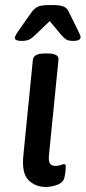

<svg xmlns="http://www.w3.org/2000/svg" viewBox="-20 -738 341 765"><path d="M163 7Q121 7 93.5 -20.5Q66 -48 73 -118L111 -500Q114 -525 159 -525H170Q215 -525 213 -500L175 -119Q173 -96 179 -86.5Q185 -77 201 -77Q214 -77 222.5 -80.5Q231 -84 235 -84Q242 -84 242 -75Q242 -73 241.5 -62Q241 -51 237 -32Q233 -11 209 -2Q185 7 163 7ZM66 -575Q39 -575 39 -587Q39 -594 54 -616L107 -691Q117 -704 130 -711Q143 -718 184 -718Q221 -718 234.5 -711.5Q248 -705 254 -691L291 -616Q295 -607 298 -601Q301 -595 301 -590Q301 -575 272 -575Q252 -575 242.5 -581.5Q233 -588 223 -600L178 -654L122 -600Q109 -587 97.5 -581Q86 -575 66 -575Z"/></svg>

Font: Asap Semi Expanded Semi Expanded Medium
Style: Italic
Weight: 500
Width: 6
Italic angle: -6°
Designer: Pablo Cosgaya
Foundry: Omnibus-Type
Version: Version 3.001; ttfautohint (v1.8.4.7-5d5b)